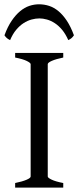

<svg xmlns="http://www.w3.org/2000/svg" viewBox="-35 -857 357 877"><path d="M34.2 0V-21Q67.4 -27.8 86.2 -35.9Q105 -43.9 105 -50.8V-564Q105 -569.8 87.2 -578.6Q69.3 -587.4 34.2 -594.2V-615.2H253.9V-594.2Q220.7 -587.4 201.9 -579.1Q183.1 -570.8 183.1 -564V-50.8Q183.1 -44.9 200.9 -36.4Q218.8 -27.8 253.9 -21V0ZM-14.6 -695.8Q0 -735.4 18.3 -762.2Q36.6 -789.1 56.9 -805.9Q77.1 -822.8 99.1 -830.1Q121.1 -837.4 143.1 -837.4Q167 -837.4 189.5 -830.1Q211.9 -822.8 232.2 -805.9Q252.4 -789.1 270.3 -762.2Q288.1 -735.4 302.7 -695.8Q296.9 -687 291 -682.4Q285.2 -677.7 276.9 -673.8Q264.6 -701.7 248.8 -720.7Q232.9 -739.7 215.3 -751.2Q197.8 -762.7 179.4 -767.8Q161.1 -772.9 145 -772.9Q127.9 -772.9 109.1 -767.8Q90.3 -762.7 72.5 -751.2Q54.7 -739.7 38.8 -720.7Q22.9 -701.7 11.2 -673.8Q2.9 -677.7 -2.9 -682.4Q-8.8 -687 -14.6 -695.8Z"/></svg>

Font: Gentium Plus
Style: Regular
Weight: 400
Designer: J. Victor Gaultney, Annie Olsen, Iska Routamaa
Foundry: SIL International
Version: Version 1.510